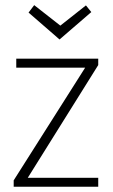

<svg xmlns="http://www.w3.org/2000/svg" viewBox="-20 -712 429 732"><path d="M85.9 -34.2 354.5 -463.9V-488.3H42V-454.1H304.7L32.2 -24.4V0H354.5V-34.2ZM207 -561.5 328.1 -666 307.6 -691.4 210 -614.3 110.4 -692.4 88.9 -664.1Z"/></svg>

Font: Yaldevi Colombo ExtraLight
Style: Regular
Weight: 275
Designer: Sol Matas, Denzil Rajitha, Kosala Senevirathne and Pathum Egodawatta
Foundry: Mooniak
Version: Version 1.020 ; ttfautohint (v1.6)